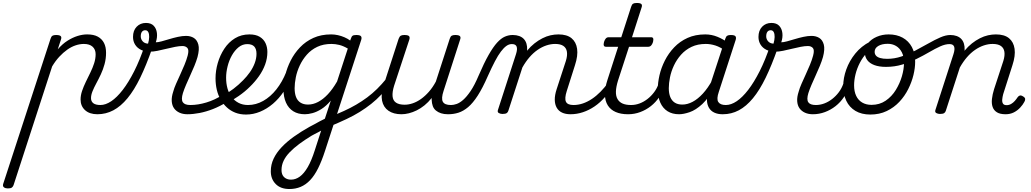

<svg xmlns="http://www.w3.org/2000/svg" viewBox="-155 -750 6923 1289"><path d="M-103 515Q-118 515 -128 508Q-138 501 -134 486L184 -489Q189 -505 197 -510Q205 -515 221 -515Q245 -515 252.5 -507.5Q260 -500 254 -484L233 -419Q264 -455 298 -476.5Q332 -498 365.5 -508.5Q399 -519 430 -519Q474 -519 501.5 -504Q529 -489 543 -462Q557 -435 557 -396Q557 -356 547 -319.5Q537 -283 522 -251Q507 -219 491.5 -190.5Q476 -162 466 -137Q456 -112 456 -91Q456 -69 471.5 -57Q487 -45 520 -45Q531 -45 536 -35.5Q541 -26 538.5 -14Q536 -2 526.5 7.5Q517 17 499 17Q446 17 416 -10.5Q386 -38 386 -82Q386 -110 396 -139.5Q406 -169 421 -200Q436 -231 451.5 -262.5Q467 -294 477 -325Q487 -356 487 -386Q487 -418 466.5 -436.5Q446 -455 408 -455Q381 -455 352.5 -445.5Q324 -436 296.5 -416.5Q269 -397 243 -369Q217 -341 195 -304L-64 493Q-68 504 -76 509.5Q-84 515 -103 515Z M499 17Q483 17 478.5 7.5Q474 -2 478 -14Q482 -26 492.5 -35.5Q503 -45 519 -45Q554 -45 592 -70.5Q630 -96 669 -146.5Q708 -197 746 -272Q784 -347 817 -446Q820 -454 829 -455.5Q838 -457 848 -454Q858 -451 864 -444Q870 -437 867 -426Q827 -312 786.5 -228.5Q746 -145 701 -90.5Q656 -36 606 -9.5Q556 17 499 17Z M1103 17Q1073 17 1050 6.5Q1027 -4 1013.5 -23Q1000 -42 998 -70.5Q996 -99 1008 -135Q1014 -158 1027 -187.5Q1040 -217 1055 -249.5Q1070 -282 1083.5 -314.5Q1097 -347 1105 -377Q1115 -415 1103 -428Q1091 -441 1070 -441Q1049 -441 1021 -435.5Q993 -430 962.5 -422.5Q932 -415 903 -409Q874 -403 850 -403Q817 -403 791.5 -415.5Q766 -428 752 -450.5Q738 -473 738 -502Q738 -545 762.5 -570.5Q787 -596 825 -596Q859 -596 877 -577Q895 -558 898.5 -528Q902 -498 891 -466Q906 -466 930 -472.5Q954 -479 982 -487.5Q1010 -496 1039.5 -502.5Q1069 -509 1094 -509Q1124 -509 1146 -495.5Q1168 -482 1176.5 -451Q1185 -420 1171 -367Q1163 -339 1150 -307.5Q1137 -276 1122 -243.5Q1107 -211 1094 -180.5Q1081 -150 1073 -125Q1060 -82 1072.5 -63.5Q1085 -45 1123 -45Q1135 -45 1140.5 -35.5Q1146 -26 1143.5 -14Q1141 -2 1131 7.5Q1121 17 1103 17ZM839 -457Q846 -481 846.5 -501.5Q847 -522 840.5 -534.5Q834 -547 820 -547Q806 -547 798 -536.5Q790 -526 790 -506Q790 -487 803 -472.5Q816 -458 839 -457Z M1103 17Q1087 17 1082.5 7.5Q1078 -2 1082 -14Q1086 -26 1096.5 -35.5Q1107 -45 1123 -45Q1174 -45 1230.5 -62Q1287 -79 1338 -112Q1347 -118 1355.5 -113.5Q1364 -109 1369.5 -99Q1375 -89 1374.5 -79Q1374 -69 1366 -64Q1321 -36 1275 -18Q1229 0 1185 8.5Q1141 17 1103 17Z M1336 -105Q1376 -126 1412 -153.5Q1448 -181 1477 -211Q1502 -236 1522.5 -265Q1543 -294 1555 -326Q1567 -358 1567 -389Q1567 -421 1552 -437.5Q1537 -454 1504 -454Q1492 -454 1486.5 -464Q1481 -474 1482.5 -487Q1484 -500 1493 -509.5Q1502 -519 1519 -519Q1562 -519 1588.5 -503Q1615 -487 1627.5 -460.5Q1640 -434 1640 -401Q1640 -358 1625 -317Q1610 -276 1583.5 -238.5Q1557 -201 1523 -168Q1489 -134 1447.5 -105.5Q1406 -77 1362 -53Z M1497 19Q1457 19 1425 6.5Q1393 -6 1368.5 -28.5Q1344 -51 1326.5 -81Q1309 -111 1300.5 -147.5Q1292 -184 1292 -224Q1292 -275 1307 -327Q1322 -379 1351 -423Q1380 -467 1422.5 -493Q1465 -519 1520 -519Q1529 -519 1532 -509.5Q1535 -500 1532 -487Q1529 -474 1522 -464Q1515 -454 1506 -454Q1473 -454 1447 -433Q1421 -412 1402 -378.5Q1383 -345 1373 -305Q1363 -265 1363 -228Q1363 -190 1372 -157Q1381 -124 1400 -99Q1419 -74 1446.5 -59.5Q1474 -45 1510 -45Q1563 -45 1612 -72.5Q1661 -100 1700.5 -150Q1740 -200 1766 -265Q1770 -273 1781 -273.5Q1792 -274 1800.5 -267Q1809 -260 1804 -244Q1783 -185 1750.5 -136.5Q1718 -88 1677.5 -53.5Q1637 -19 1591 0Q1545 19 1497 19Z M1788 519Q1729 519 1696 485.5Q1663 452 1663 400Q1663 355 1682 315Q1701 275 1736 238Q1771 201 1818 167.5Q1865 134 1922 102Q1940 93 1957 83.5Q1974 74 1991.5 64.5Q2009 55 2026 47L2066 -75Q2035 -38 2003 -18Q1971 2 1942.5 9.5Q1914 17 1892 17Q1846 17 1814 -3Q1782 -23 1765 -61Q1748 -99 1748 -151Q1748 -195 1760 -245Q1772 -295 1796.5 -343.5Q1821 -392 1859 -432Q1897 -472 1949 -495.5Q2001 -519 2068 -519Q2091 -519 2113.5 -514Q2136 -509 2157 -500Q2178 -491 2196 -478L2200 -489Q2205 -505 2212 -510Q2219 -515 2237 -515Q2262 -515 2268.5 -506.5Q2275 -498 2270 -482L2027 263Q2005 331 1980.5 380Q1956 429 1927 459.5Q1898 490 1863.5 504.5Q1829 519 1788 519ZM1799 456Q1830 456 1858 435.5Q1886 415 1911 372Q1936 329 1958 260L2001 127Q1990 133 1979 139Q1968 145 1957.5 150Q1947 155 1937 161Q1891 189 1854 216.5Q1817 244 1790 272Q1763 300 1749 329.5Q1735 359 1735 391Q1735 412 1742.5 426Q1750 440 1764.5 448Q1779 456 1799 456ZM1913 -48Q1947 -48 1980.5 -65.5Q2014 -83 2046 -117Q2078 -151 2108 -203L2180 -424Q2149 -442 2122.5 -448.5Q2096 -455 2070 -455Q2016 -455 1975 -435.5Q1934 -416 1905 -383Q1876 -350 1857.5 -310.5Q1839 -271 1831 -231Q1823 -191 1823 -158Q1823 -123 1832.5 -98.5Q1842 -74 1862.5 -61Q1883 -48 1913 -48Z M2066 96Q2058 99 2053 91.5Q2048 84 2046.5 72.5Q2045 61 2048 50Q2051 39 2060 36Q2110 15 2154 -5Q2198 -25 2236.5 -47.5Q2275 -70 2310 -96Q2345 -122 2376.5 -153Q2408 -184 2439 -222Q2450 -235 2459 -231.5Q2468 -228 2472.5 -216Q2477 -204 2468 -193Q2438 -150 2405.5 -115.5Q2373 -81 2337 -52.5Q2301 -24 2260 1.5Q2219 27 2171 49.5Q2123 72 2066 96Z M2540 17Q2487 17 2453 -6.5Q2419 -30 2410 -74Q2401 -118 2421 -180L2521 -489Q2527 -505 2535 -510Q2543 -515 2559 -515Q2584 -515 2591 -507.5Q2598 -500 2593 -484L2491 -175Q2478 -133 2480.5 -104Q2483 -75 2503.5 -61Q2524 -47 2562 -47Q2588 -47 2616 -56.5Q2644 -66 2671.5 -85.5Q2699 -105 2724.5 -134Q2750 -163 2771 -202L2864 -489Q2869 -505 2877 -510Q2885 -515 2901 -515Q2925 -515 2932.5 -507.5Q2940 -500 2934 -484L2823 -140Q2806 -89 2818 -67Q2830 -45 2872 -45Q2884 -45 2889 -35.5Q2894 -26 2891.5 -14Q2889 -2 2879 7.5Q2869 17 2852 17Q2826 17 2806 10.5Q2786 4 2771.5 -8Q2757 -20 2750.5 -38Q2744 -56 2743 -80V-92Q2720 -63 2694.5 -42.5Q2669 -22 2642.5 -9Q2616 4 2590 10.5Q2564 17 2540 17Z M2854 17Q2845 17 2842 7.5Q2839 -2 2842 -14Q2845 -26 2853.5 -35.5Q2862 -45 2874 -45Q2890 -45 2910.5 -52Q2931 -59 2954.5 -79.5Q2978 -100 3004.5 -139Q3031 -178 3058 -242Q3095 -328 3125.5 -381.5Q3156 -435 3182.5 -464Q3209 -493 3234.5 -504Q3260 -515 3286 -515Q3296 -515 3299 -505.5Q3302 -496 3300.5 -484Q3299 -472 3293.5 -463Q3288 -454 3280 -454Q3262 -454 3244.5 -441.5Q3227 -429 3208 -404Q3189 -379 3167.5 -338Q3146 -297 3120 -239Q3085 -159 3052.5 -108.5Q3020 -58 2988 -31Q2956 -4 2923 6.5Q2890 17 2854 17Z M3675 17Q3642 17 3618.5 6Q3595 -5 3582.5 -27Q3570 -49 3569.5 -80Q3569 -111 3582 -151L3644 -341Q3655 -377 3651 -402.5Q3647 -428 3627.5 -441.5Q3608 -455 3572 -455Q3543 -455 3513 -445Q3483 -435 3454 -415Q3425 -395 3399.5 -365.5Q3374 -336 3352 -297L3258 -7Q3255 4 3246.5 9.5Q3238 15 3218 15Q3205 15 3194 9Q3183 3 3188 -12L3309 -386Q3320 -420 3313.5 -437Q3307 -454 3283 -454Q3270 -454 3264.5 -463Q3259 -472 3259.5 -484Q3260 -496 3267.5 -505.5Q3275 -515 3288 -515Q3312 -515 3331 -508Q3350 -501 3362 -488Q3374 -475 3379.5 -456.5Q3385 -438 3384 -415L3383 -409Q3407 -438 3433 -458.5Q3459 -479 3486.5 -493Q3514 -507 3541 -513Q3568 -519 3594 -519Q3651 -519 3682 -493.5Q3713 -468 3719.5 -422Q3726 -376 3705 -312L3650 -139Q3634 -89 3644.5 -67Q3655 -45 3695 -45Q3707 -45 3711.5 -35.5Q3716 -26 3714 -14Q3712 -2 3702 7.5Q3692 17 3675 17Z M3675 17Q3662 17 3657 7.5Q3652 -2 3654.5 -14Q3657 -26 3667 -35.5Q3677 -45 3695 -45Q3727 -45 3758 -55.5Q3789 -66 3819 -86Q3849 -106 3877 -134.5Q3905 -163 3931 -199Q3940 -213 3949.5 -211.5Q3959 -210 3964 -200.5Q3969 -191 3964 -181Q3938 -135 3906 -98Q3874 -61 3836.5 -35.5Q3799 -10 3758 3.5Q3717 17 3675 17Z M4061 17Q4013 17 3978.5 2Q3944 -13 3925.5 -42.5Q3907 -72 3906 -115Q3905 -158 3923 -213L3995 -436H3913Q3902 -436 3899 -444Q3896 -452 3900 -468Q3905 -484 3912.5 -492Q3920 -500 3931 -500H4016L4082 -704Q4087 -720 4095 -725Q4103 -730 4120 -730Q4144 -730 4151 -722.5Q4158 -715 4152 -699L4088 -500H4216Q4227 -500 4230 -492.5Q4233 -485 4229 -468Q4224 -452 4216 -444Q4208 -436 4197 -436H4068L3994 -209Q3981 -167 3980 -136Q3979 -105 3991 -84.5Q4003 -64 4025.5 -54.5Q4048 -45 4081 -45Q4093 -45 4097.5 -35.5Q4102 -26 4100 -14Q4098 -2 4088 7.5Q4078 17 4061 17Z M4062 17Q4049 17 4044 7.5Q4039 -2 4041.5 -14Q4044 -26 4054 -35.5Q4064 -45 4082 -45Q4111 -45 4139 -55.5Q4167 -66 4192 -85.5Q4217 -105 4236.5 -131Q4256 -157 4267 -189Q4272 -202 4282.5 -202Q4293 -202 4301 -194Q4309 -186 4306 -173Q4294 -133 4270.5 -98Q4247 -63 4214.5 -37.5Q4182 -12 4143 2.5Q4104 17 4062 17Z M4404 17Q4359 17 4327 -3Q4295 -23 4278 -61Q4261 -99 4261 -151Q4261 -195 4272.5 -245Q4284 -295 4308.5 -343.5Q4333 -392 4371 -432Q4409 -472 4461 -495.5Q4513 -519 4580 -519Q4622 -519 4661.5 -503Q4701 -487 4733 -462L4721 -405Q4681 -434 4648 -444.5Q4615 -455 4583 -455Q4529 -455 4488 -435.5Q4447 -416 4417.5 -383Q4388 -350 4369.5 -310.5Q4351 -271 4343 -231Q4335 -191 4335 -158Q4335 -123 4345 -98.5Q4355 -74 4375 -61Q4395 -48 4426 -48Q4460 -48 4495 -66.5Q4530 -85 4564 -122Q4598 -159 4628 -214L4642 -171Q4604 -92 4560 -51.5Q4516 -11 4475 3Q4434 17 4404 17ZM4696 17Q4664 17 4640.5 6Q4617 -5 4604.5 -26.5Q4592 -48 4591 -77.5Q4590 -107 4601 -144L4714 -489Q4719 -505 4727 -510Q4735 -515 4751 -515Q4776 -515 4782.5 -506.5Q4789 -498 4784 -482L4671 -134Q4654 -85 4667.5 -65Q4681 -45 4717 -45Q4728 -45 4733 -35.5Q4738 -26 4736 -14Q4734 -2 4724 7.5Q4714 17 4696 17Z M4698 17Q4682 17 4677.5 7.5Q4673 -2 4677 -14Q4681 -26 4691.5 -35.5Q4702 -45 4718 -45Q4753 -45 4791 -70.5Q4829 -96 4868 -146.5Q4907 -197 4945 -272Q4983 -347 5016 -446Q5019 -454 5028 -455.5Q5037 -457 5047 -454Q5057 -451 5063 -444Q5069 -437 5066 -426Q5026 -312 4985.5 -228.5Q4945 -145 4900 -90.5Q4855 -36 4805 -9.5Q4755 17 4698 17Z M5302 17Q5272 17 5249 6.5Q5226 -4 5212.5 -23Q5199 -42 5197 -70.5Q5195 -99 5207 -135Q5213 -158 5226 -187.5Q5239 -217 5254 -249.5Q5269 -282 5282.5 -314.5Q5296 -347 5304 -377Q5314 -415 5302 -428Q5290 -441 5269 -441Q5248 -441 5220 -435.5Q5192 -430 5161.5 -422.5Q5131 -415 5102 -409Q5073 -403 5049 -403Q5016 -403 4990.5 -415.5Q4965 -428 4951 -450.5Q4937 -473 4937 -502Q4937 -545 4961.5 -570.5Q4986 -596 5024 -596Q5058 -596 5076 -577Q5094 -558 5097.5 -528Q5101 -498 5090 -466Q5105 -466 5129 -472.5Q5153 -479 5181 -487.5Q5209 -496 5238.5 -502.5Q5268 -509 5293 -509Q5323 -509 5345 -495.5Q5367 -482 5375.5 -451Q5384 -420 5370 -367Q5362 -339 5349 -307.5Q5336 -276 5321 -243.5Q5306 -211 5293 -180.5Q5280 -150 5272 -125Q5259 -82 5271.5 -63.5Q5284 -45 5322 -45Q5334 -45 5339.5 -35.5Q5345 -26 5342.5 -14Q5340 -2 5330 7.5Q5320 17 5302 17ZM5038 -457Q5045 -481 5045.5 -501.5Q5046 -522 5039.5 -534.5Q5033 -547 5019 -547Q5005 -547 4997 -536.5Q4989 -526 4989 -506Q4989 -487 5002 -472.5Q5015 -458 5038 -457Z M5302 17Q5289 17 5284 7.5Q5279 -2 5281.5 -14Q5284 -26 5294 -35.5Q5304 -45 5322 -45Q5351 -45 5379 -55.5Q5407 -66 5432 -85.5Q5457 -105 5476.5 -131Q5496 -157 5507 -189Q5512 -202 5522.5 -202Q5533 -202 5541 -194Q5549 -186 5546 -173Q5534 -133 5510.5 -98Q5487 -63 5454.5 -37.5Q5422 -12 5383 2.5Q5344 17 5302 17Z M5688 19Q5629 19 5588 -5.5Q5547 -30 5526.5 -73.5Q5506 -117 5506 -172Q5506 -226 5526.5 -283.5Q5547 -341 5587 -390.5Q5627 -440 5685.5 -470Q5744 -500 5820 -500Q5835 -500 5837.5 -491Q5840 -482 5834.5 -472.5Q5829 -463 5818 -463Q5771 -463 5732.5 -444.5Q5694 -426 5665.5 -396Q5637 -366 5617.5 -328Q5598 -290 5588.5 -251Q5579 -212 5579 -177Q5579 -136 5593 -106.5Q5607 -77 5633.5 -61.5Q5660 -46 5696 -46Q5750 -46 5791 -74Q5832 -102 5859 -146Q5886 -190 5900 -238Q5914 -286 5914 -328Q5914 -371 5899.5 -399Q5885 -427 5860.5 -441.5Q5836 -456 5805 -456Q5790 -456 5783 -465.5Q5776 -475 5777 -487.5Q5778 -500 5787 -509.5Q5796 -519 5811 -519Q5865 -519 5905 -497Q5945 -475 5967 -434Q5989 -393 5989 -335Q5989 -294 5977.5 -246.5Q5966 -199 5942.5 -152Q5919 -105 5883 -66.5Q5847 -28 5798 -4.5Q5749 19 5688 19Z M5793 -301Q5747 -301 5715 -313Q5683 -325 5667 -347Q5651 -369 5651 -398Q5651 -433 5672.5 -460Q5694 -487 5731 -503Q5768 -519 5811 -519Q5827 -519 5834 -509.5Q5841 -500 5839.5 -487.5Q5838 -475 5829.5 -465.5Q5821 -456 5805 -456Q5766 -456 5741.5 -441.5Q5717 -427 5717 -402Q5717 -387 5726 -376.5Q5735 -366 5754 -360.5Q5773 -355 5801 -355Q5850 -355 5897.5 -371Q5945 -387 5991 -411Q6037 -435 6079 -459Q6121 -483 6158 -499Q6195 -515 6225 -515Q6241 -515 6248 -505.5Q6255 -496 6254 -484Q6253 -472 6244.5 -463Q6236 -454 6220 -454Q6191 -454 6157 -438.5Q6123 -423 6083.5 -400Q6044 -377 5998.5 -354.5Q5953 -332 5902 -316.5Q5851 -301 5793 -301Z M6155 15Q6142 15 6131 9Q6120 3 6125 -12L6246 -386Q6257 -420 6250.5 -437Q6244 -454 6220 -454Q6208 -454 6202.5 -463Q6197 -472 6197.5 -484Q6198 -496 6205.5 -505.5Q6213 -515 6225 -515Q6249 -515 6268 -508Q6287 -501 6299 -488Q6311 -475 6316.5 -456.5Q6322 -438 6321 -415L6320 -409Q6344 -438 6370 -458.5Q6396 -479 6423.5 -493Q6451 -507 6478 -513Q6505 -519 6531 -519Q6588 -519 6619 -493.5Q6650 -468 6656.5 -422Q6663 -376 6642 -312L6580 -118Q6575 -99 6573.5 -82Q6572 -65 6578.5 -54.5Q6585 -44 6603 -44Q6619 -44 6633 -52Q6647 -60 6658 -72.5Q6669 -85 6676 -96Q6681 -104 6690 -108Q6699 -112 6713 -103Q6727 -95 6727.5 -85.5Q6728 -76 6722 -66Q6712 -47 6694 -27.5Q6676 -8 6651.5 4.5Q6627 17 6596 17Q6559 17 6538 4Q6517 -9 6509 -32Q6501 -55 6504.5 -86Q6508 -117 6519 -152L6581 -341Q6592 -377 6588 -402.5Q6584 -428 6564.5 -441.5Q6545 -455 6509 -455Q6480 -455 6450 -445Q6420 -435 6391 -415Q6362 -395 6336.5 -365.5Q6311 -336 6289 -297L6195 -7Q6192 4 6183.5 9.5Q6175 15 6155 15Z"/></svg>

Font: Playwrite RO Light
Style: Regular
Weight: 300
Version: Version 1.002